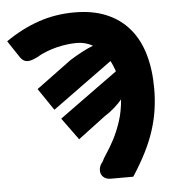

<svg xmlns="http://www.w3.org/2000/svg" viewBox="-61 -571 719 783"><g transform="rotate(-5 298.0 -180.0)"><path d="M95.5 -225.5 240 -332Q265.5 -348 289.8 -360.8Q314 -373.5 336 -382Q306 -399 270.5 -399Q252.5 -399 232 -396.5Q211.5 -394 189.8 -388.8Q168 -383.5 146 -375Q124 -366.5 104 -354.5Q91.5 -348.5 81.8 -345.5Q72 -342.5 63.8 -342.8Q55.5 -343 48.5 -347.5Q41.5 -352 35 -361L-11 -430.5Q55.5 -476.5 124.8 -500.2Q194 -524 272.5 -524Q346.5 -524 402.2 -500.8Q458 -477.5 495.2 -434Q532.5 -390.5 551 -328Q569.5 -265.5 569.5 -186.5Q569.5 -141.5 563.2 -99.5Q557 -57.5 543.2 -15Q529.5 27.5 507.2 71.5Q485 115.5 453 164.5H361.5Q345.5 164.5 335.5 157.8Q325.5 151 321.8 140.5Q318 130 320.8 117.2Q323.5 104.5 333.5 93Q339.5 79.5 354 58Q368.5 36.5 384.5 6Q400.5 -24.5 413.8 -64.5Q427 -104.5 431 -154Q417 -137.5 399 -121.5Q381 -105.5 358 -91L246.5 -7L181 -97L420 -270Q416 -281.5 411.5 -292.5Q407 -303.5 401.5 -313.5L156.5 -135.5Z"/></g></svg>

Font: Lato Black
Style: Regular
Weight: 900
Designer: Lukasz Dziedzic
Foundry: tyPoland Lukasz Dziedzic
Version: Version 2.007; 2014-02-27